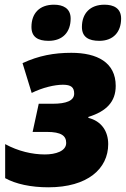

<svg xmlns="http://www.w3.org/2000/svg" viewBox="-20 -788 536 818"><path d="M403 -614C463 -614 496 -652 496 -709C496 -753 464 -768 425 -768C364 -768 329 -731 329 -673C329 -630 358 -614 403 -614ZM187 -614C248 -614 281 -652 281 -709C281 -753 248 -768 210 -768C148 -768 114 -731 114 -673C114 -630 142 -614 187 -614ZM186 10C353 10 441 -69 441 -174C441 -228 413 -272 356 -286L357 -290C434 -314 473 -355 473 -422C473 -522 394 -563 284 -563C210 -563 145 -551 76 -519L115 -392C161 -415 213 -427 248 -427C284 -427 296 -415 296 -389C296 -359 262 -346 205 -346H145L119 -226H179C242 -226 262 -209 262 -179C262 -144 217 -130 171 -130C117 -130 57 -144 2 -174V-29C47 -4 112 10 186 10Z"/></svg>

Font: Noto Sans UI SemiCondensed Black
Style: Italic
Weight: 900
Width: 4
Italic angle: -372°
Designer: Monotype Design Team
Foundry: Monotype Imaging Inc.
Version: Version 1.901